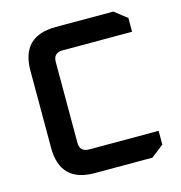

<svg xmlns="http://www.w3.org/2000/svg" viewBox="-103 -783 825 876"><g transform="rotate(-15 309.5 -345.0)"><path d="M75 -163V-527Q75 -690 238 -690H510L569 -644V-579H241Q197 -579 197 -536V-154Q197 -111 241 -111H569V-46L510 0H238Q75 0 75 -163Z"/></g></svg>

Font: Oxanium SemiBold
Style: Regular
Weight: 600
Designer: Severin Meyer
Version: Version 2.000